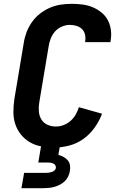

<svg xmlns="http://www.w3.org/2000/svg" viewBox="-20 -763 640 1003"><path d="M263 8Q229 8 196.5 2Q164 -4 137 -19.5Q110 -35 90 -59.5Q70 -84 60 -114Q50 -144 50 -177.5Q50 -211 55 -245L104 -538Q108 -566 118.5 -594Q129 -622 146.5 -647Q164 -672 188 -691Q212 -710 239.5 -722Q267 -734 296 -738.5Q325 -743 353 -743Q382 -743 410 -739.5Q438 -736 462.5 -726Q487 -716 508.5 -699Q530 -682 542.5 -659Q555 -636 559 -608Q563 -580 558 -552L557 -543H425V-547Q428 -565 424 -582.5Q420 -600 408 -611.5Q396 -623 379 -628Q362 -633 344 -633Q324 -633 303 -624Q282 -615 267.5 -598.5Q253 -582 245 -561.5Q237 -541 234 -520L185 -227Q181 -204 183 -180.5Q185 -157 196.5 -138.5Q208 -120 228.5 -111Q249 -102 272 -102Q292 -102 312 -109.5Q332 -117 348.5 -131.5Q365 -146 375.5 -164.5Q386 -183 392 -203L513 -169Q499 -131 474.5 -96.5Q450 -62 416 -37.5Q382 -13 341.5 -2.5Q301 8 263 8ZM92 220 106 140H221Q228 140 235.5 139Q243 138 250.5 135.5Q258 133 264 128Q270 123 272 115Q273 108 269.5 101.5Q266 95 259 91.5Q252 88 244.5 87Q237 86 229 86H180L212 -102H310L285 46Q299 50 311.5 56.5Q324 63 333.5 74Q343 85 345.5 100Q348 115 345 130Q343 145 336 159Q329 173 318.5 183.5Q308 194 293.5 201.5Q279 209 265 213Q251 217 236 218.5Q221 220 207 220Z"/></svg>

Font: Iosevka Aile Extrabold
Style: Italic
Weight: 800
Italic angle: -9°
Designer: Belleve Invis
Foundry: Belleve Invis
Version: Version 31.1.0; ttfautohint (v1.8.4)